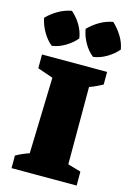

<svg xmlns="http://www.w3.org/2000/svg" viewBox="-172 -1008 739 1077"><g transform="rotate(15 197.0 -470.0)"><path d="M8 0V-73Q45 -94 85 -107L98 -549L8 -580V-660H386V-587Q351 -567 310 -552V-103L386 -81V0ZM107 -940Q139 -912 160 -876.5Q181 -841 187 -801Q162 -771 124.5 -748.5Q87 -726 48 -721Q18 -745 -4 -783Q-26 -821 -34 -862Q-6 -891 30.5 -912Q67 -933 107 -940ZM347 -940Q377 -912 399 -876.5Q421 -841 428 -801Q403 -771 365 -748.5Q327 -726 288 -721Q257 -745 235.5 -783Q214 -821 207 -862Q235 -891 271 -912Q307 -933 347 -940Z"/></g></svg>

Font: Piazzolla Black
Style: Regular
Weight: 900
Designer: Juan Pablo del Peral
Foundry: Huerta Tipografica
Version: Version 1.330